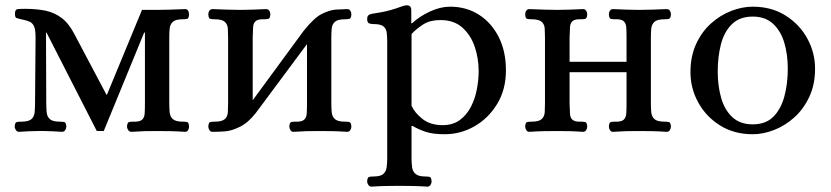

<svg xmlns="http://www.w3.org/2000/svg" viewBox="-20 -490 3109 718"><path d="M51 3Q44 3 39.5 -3.5Q35 -10 35 -17Q36 -32 42.5 -33.5Q49 -35 59 -35Q87 -35 97.5 -44.5Q108 -54 109.5 -70Q111 -86 111 -103L113 -350Q113 -378 107.5 -391Q102 -404 90.5 -409Q79 -414 59 -418Q46 -421 41 -423Q36 -425 36 -439Q36 -455 46.5 -456Q57 -457 73 -457Q117 -457 150.5 -450Q184 -443 211 -422.5Q238 -402 259 -361L378 -136H380L511 -453H568Q594 -453 618.5 -454Q643 -455 672 -456Q680 -456 683.5 -450Q687 -444 687 -436Q686 -421 680 -419.5Q674 -418 664 -418Q637 -418 626.5 -408.5Q616 -399 614.5 -383.5Q613 -368 613 -350V-103Q613 -86 614.5 -70Q616 -54 626.5 -44.5Q637 -35 664 -35Q674 -35 680 -33.5Q686 -32 687 -17Q687 -10 683.5 -3.5Q680 3 672 3Q643 1 618.5 0.5Q594 0 568 0Q542 0 521 0.5Q500 1 471 3Q464 3 459.5 -3.5Q455 -10 455 -17Q456 -32 462.5 -33.5Q469 -35 477 -35Q502 -34 511 -42Q520 -50 521 -65.5Q522 -81 522 -103V-368H519L368 0H342L154 -368H152L153 -103Q153 -86 154.5 -70Q156 -54 166.5 -44.5Q177 -35 204 -35Q214 -35 220.5 -33.5Q227 -32 228 -17Q228 -10 224 -3.5Q220 3 212 3Q194 2 178 1Q162 0 146 0H118Q102 0 85.5 1Q69 2 51 3Z M775 3Q767 3 763 -3.5Q759 -10 759 -17Q760 -32 766 -33.5Q772 -35 782 -35Q810 -35 820.5 -44.5Q831 -54 832 -70Q833 -86 833 -103V-350Q833 -368 832 -383.5Q831 -399 820.5 -408.5Q810 -418 782 -418Q772 -418 766 -419.5Q760 -421 759 -436Q759 -444 763 -450Q767 -456 775 -456Q804 -455 828 -454Q852 -453 879 -453Q905 -453 926 -454Q947 -455 975 -456Q983 -456 987 -450Q991 -444 991 -436Q990 -421 983.5 -419.5Q977 -418 969 -418Q945 -419 936 -411Q927 -403 926.5 -387.5Q926 -372 925 -350V-115L1115 -374Q1155 -424 1183.5 -438Q1212 -452 1234 -454L1278 -456Q1286 -456 1290 -450Q1294 -444 1294 -436Q1293 -421 1286.5 -419.5Q1280 -418 1271 -418Q1243 -418 1232.5 -408.5Q1222 -399 1220.5 -383.5Q1219 -368 1219 -350V-103Q1219 -86 1220.5 -70Q1222 -54 1232.5 -44.5Q1243 -35 1271 -35Q1280 -35 1286.5 -33.5Q1293 -32 1294 -17Q1294 -10 1290 -3.5Q1286 3 1278 3Q1249 1 1225 0.5Q1201 0 1174 0Q1148 0 1127 0.5Q1106 1 1077 3Q1070 3 1066 -3.5Q1062 -10 1062 -17Q1063 -32 1069 -33.5Q1075 -35 1084 -35Q1108 -34 1117 -42Q1126 -50 1127 -65.5Q1128 -81 1128 -103V-325L937 -68Q908 -31 877.5 -16Q847 -1 824 1Q812 2 800 2.5Q788 3 775 3Z M1369 208Q1362 208 1357.5 201.5Q1353 195 1353 188Q1354 173 1360.5 171.5Q1367 170 1376 170Q1403 170 1413.5 160.5Q1424 151 1426 135Q1428 119 1428 102V-332Q1428 -350 1426.5 -365.5Q1425 -381 1415 -390.5Q1405 -400 1377 -400Q1368 -400 1360.5 -402.5Q1353 -405 1353 -420Q1353 -435 1369 -438Q1415 -445 1439.5 -452Q1464 -459 1476.5 -464Q1489 -469 1499 -470Q1507 -471 1512.5 -467Q1518 -463 1518 -451V-403H1521Q1549 -429 1588 -447Q1627 -465 1663 -465Q1724 -465 1771 -435Q1818 -405 1845 -351.5Q1872 -298 1872 -227Q1872 -155 1839 -101Q1806 -47 1754 -17.5Q1702 12 1643 12Q1598 12 1570.5 2.5Q1543 -7 1523 -19H1519V102Q1519 119 1521 135Q1523 151 1534 160.5Q1545 170 1571 170Q1580 170 1586.5 171.5Q1593 173 1594 188Q1594 195 1590 201.5Q1586 208 1578 208Q1549 206 1524.5 205.5Q1500 205 1473 205Q1446 205 1422 205.5Q1398 206 1369 208ZM1635 -22Q1674 -22 1700 -41.5Q1726 -61 1741.5 -91.5Q1757 -122 1763.5 -157.5Q1770 -193 1770 -224Q1770 -271 1755.5 -314.5Q1741 -358 1709.5 -386.5Q1678 -415 1627 -415Q1589 -415 1564 -399.5Q1539 -384 1519 -363V-95Q1530 -69 1559.5 -45.5Q1589 -22 1635 -22Z M1960 3Q1952 3 1948 -3.5Q1944 -10 1944 -17Q1945 -32 1951 -33.5Q1957 -35 1967 -35Q1995 -35 2005.5 -44.5Q2016 -54 2017 -70Q2018 -86 2018 -103V-350Q2018 -368 2017 -383.5Q2016 -399 2005.5 -408.5Q1995 -418 1967 -418Q1957 -418 1951 -419.5Q1945 -421 1944 -436Q1944 -444 1948 -450Q1952 -456 1960 -456Q1989 -455 2013 -454Q2037 -453 2064 -453Q2090 -453 2111 -454Q2132 -455 2160 -456Q2168 -456 2172 -450Q2176 -444 2176 -436Q2175 -421 2168.5 -419.5Q2162 -418 2154 -418Q2130 -419 2121 -411Q2112 -403 2111.5 -387.5Q2111 -372 2110 -350V-259H2323V-350Q2323 -372 2322 -387.5Q2321 -403 2312 -411Q2303 -419 2279 -418Q2270 -418 2264 -419.5Q2258 -421 2257 -436Q2257 -444 2261 -450Q2265 -456 2272 -456Q2301 -455 2322 -454Q2343 -453 2369 -453Q2396 -453 2420 -454Q2444 -455 2473 -456Q2481 -456 2485 -450Q2489 -444 2489 -436Q2488 -421 2481.5 -419.5Q2475 -418 2466 -418Q2438 -418 2427.5 -408.5Q2417 -399 2415.5 -383.5Q2414 -368 2414 -350V-103Q2414 -86 2415.5 -70Q2417 -54 2427.5 -44.5Q2438 -35 2466 -35Q2475 -35 2481.5 -33.5Q2488 -32 2489 -17Q2489 -10 2485 -3.5Q2481 3 2473 3Q2444 1 2420 0.5Q2396 0 2369 0Q2343 0 2322 0.5Q2301 1 2272 3Q2265 3 2261 -3.5Q2257 -10 2257 -17Q2258 -32 2264 -33.5Q2270 -35 2279 -35Q2303 -34 2312 -42Q2321 -50 2322 -65.5Q2323 -81 2323 -103V-220H2110V-103Q2111 -81 2111.5 -65.5Q2112 -50 2121 -42Q2130 -34 2154 -35Q2162 -35 2168.5 -33.5Q2175 -32 2176 -17Q2176 -10 2172 -3.5Q2168 3 2160 3Q2132 1 2111 0.5Q2090 0 2064 0Q2037 0 2013 0.5Q1989 1 1960 3Z M2795 12Q2725 12 2672.5 -21Q2620 -54 2591 -107Q2562 -160 2562 -220Q2562 -279 2583 -325Q2604 -371 2638.5 -402Q2673 -433 2714 -449Q2755 -465 2795 -465Q2865 -465 2917.5 -432Q2970 -399 2999 -346Q3028 -293 3028 -233Q3028 -174 3006.5 -128Q2985 -82 2950.5 -51Q2916 -20 2875 -4Q2834 12 2795 12ZM2795 -25Q2844 -25 2872.5 -54Q2901 -83 2913.5 -130.5Q2926 -178 2926 -233Q2926 -286 2913 -330Q2900 -374 2871 -401Q2842 -428 2795 -428Q2746 -428 2717 -399.5Q2688 -371 2676 -324.5Q2664 -278 2664 -222Q2664 -170 2676.5 -125Q2689 -80 2718 -52.5Q2747 -25 2795 -25Z"/></svg>

Font: Alice
Style: Regular
Weight: 400
Designer: Ksenia Yerulevich
Foundry: Cyreal (http://www.cyreal.org/)
Version: Version 2.003; ttfautohint (v1.8.3)